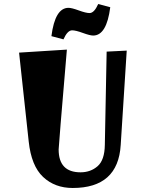

<svg xmlns="http://www.w3.org/2000/svg" viewBox="-20 -912 736 956"><path d="M342 24Q253 24 194.5 -31Q136 -86 123 -207L75 -650L313 -665Q272 -183 272 -168Q272 -54 381 -54Q431 -54 466 -84.5Q501 -115 502 -191L511 -655L611 -660L581 -190Q568 24 342 24ZM426 -847Q449 -847 469 -892L529 -876Q511 -735 444 -735Q428 -735 392.5 -748Q357 -761 339 -761Q316 -761 296 -716L236 -732Q254 -873 321 -873Q337 -873 372.5 -860Q408 -847 426 -847Z"/></svg>

Font: Joti One
Style: Regular
Weight: 400
Designer: Eduardo Rodriguez Tunni
Foundry: Eduardo Rodriguez Tunni
Version: Version 1.001